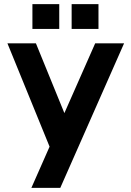

<svg xmlns="http://www.w3.org/2000/svg" viewBox="-20 -710 634 930"><path d="M441 -500H581L272 200H132ZM16 -500H154L358 0H220ZM327 -690H457V-570H327ZM137 -690H267V-570H137Z"/></svg>

Font: Uncut Sans Variable
Style: Regular
Weight: 400
Designer: Kasper Nordkvist
Foundry: UNCUT.wtf
Version: Version 1.303;Glyphs 3.1.2 (3151)